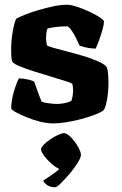

<svg xmlns="http://www.w3.org/2000/svg" viewBox="-20 -520 514 809"><path d="M204 0Q178 0 148.5 -7.5Q119 -15 92 -26Q65 -37 47 -47Q29 -57 27 -63Q28 -98 38.5 -134Q49 -170 60 -190Q81 -189 98.5 -185Q116 -181 124 -176Q130 -160 138.5 -135.5Q147 -111 156 -91Q167 -87 188 -84.5Q209 -82 219 -82Q231 -82 247.5 -84.5Q264 -87 280 -94Q283 -100 285.5 -113Q288 -126 288 -140Q288 -147 287 -155Q286 -163 285 -166Q283 -170 257.5 -178Q232 -186 195.5 -197Q159 -208 122.5 -219.5Q86 -231 60 -242Q34 -253 31 -262Q28 -270 27.5 -286Q27 -302 27 -314Q27 -347 33 -383.5Q39 -420 48 -441Q60 -448 85 -458Q110 -468 142 -477.5Q174 -487 205.5 -493.5Q237 -500 262 -500Q279 -500 304.5 -491.5Q330 -483 356 -471Q382 -459 399.5 -447.5Q417 -436 418 -430Q418 -417 412 -395.5Q406 -374 398 -352Q390 -330 383 -315Q357 -316 339.5 -320.5Q322 -325 315 -328Q301 -361 286 -385Q271 -409 262 -409Q219 -409 180 -400Q176 -388 175 -377.5Q174 -367 174 -359Q174 -343 178 -329Q182 -325 205 -318.5Q228 -312 261.5 -303.5Q295 -295 330 -284.5Q365 -274 392.5 -262Q420 -250 430 -237Q434 -226 435.5 -206.5Q437 -187 437 -171Q437 -138 431.5 -103.5Q426 -69 417 -56Q406 -47 380.5 -37Q355 -27 323 -18.5Q291 -10 259.5 -5Q228 0 204 0ZM213 269Q192 269 179 260Q166 251 162 241Q178 230 196.5 218Q215 206 230 192Q214 185 196 169Q178 153 165.5 136Q153 119 153 109Q153 101 164.5 89.5Q176 78 192 67Q208 56 224.5 48.5Q241 41 250 41Q262 41 279 58.5Q296 76 308.5 98Q321 120 321 132Q321 144 307 166.5Q293 189 273 212.5Q253 236 236 252.5Q219 269 213 269Z"/></svg>

Font: Texturina ExtraBold
Style: Regular
Weight: 800
Designer: Guillermo Torres Carreño
Foundry: Omnibus-Type
Version: Version 1.002; ttfautohint (v1.8.3)